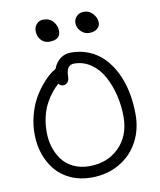

<svg xmlns="http://www.w3.org/2000/svg" viewBox="-99 -1037 912 1093"><g transform="rotate(-10 357.0 -490.5)"><path d="M470.2 -835Q443.4 -835 423.1 -856Q402.8 -877 402.8 -903.8Q402.8 -927.2 419.4 -943.1Q436 -959 460.9 -959Q492.7 -959 513.4 -934.8Q534.2 -910.6 534.2 -882.8Q534.2 -864.3 518.1 -849.6Q502 -835 470.2 -835ZM238.8 -825.2Q209.5 -825.2 190.7 -846.4Q171.9 -867.7 171.9 -898.9Q171.9 -922.4 187 -938.7Q202.1 -955.1 226.1 -955.1Q262.2 -955.1 282.7 -930.9Q303.2 -906.7 303.2 -876Q303.2 -825.2 238.8 -825.2ZM340.8 -22Q274.9 -22 221.4 -46.4Q168 -70.8 134 -112.3Q100.1 -153.8 82 -207.5Q64 -261.2 64 -321.8Q64 -376.5 77.4 -427.5Q90.8 -478.5 110.8 -516.1Q130.9 -553.7 156.2 -585.4Q181.6 -617.2 203.9 -636.5Q226.1 -655.8 246.1 -667Q258.8 -701.7 285.2 -722.4Q311.5 -743.2 348.1 -743.2Q405.8 -743.2 454.6 -722.2Q503.4 -701.2 539.1 -663.6Q574.7 -626 599.9 -574.5Q625 -522.9 637.5 -461.4Q649.9 -399.9 649.9 -332Q649.9 -245.6 612.3 -175.3Q574.7 -105 503.7 -63.5Q432.6 -22 340.8 -22ZM340.8 -87.9Q445.3 -87.9 512.7 -154.8Q580.1 -221.7 580.1 -332Q580.1 -394.5 565.7 -454.8Q551.3 -515.1 524.4 -565.7Q497.6 -616.2 453.4 -647.2Q409.2 -678.2 355 -678.2Q309.1 -678.2 309.1 -611.8Q309.1 -590.8 298.8 -578.9Q288.6 -566.9 273.9 -566.9Q258.3 -566.9 247.1 -581.1Q226.6 -563 208 -540Q189.5 -517.1 171.9 -485.1Q154.3 -453.1 144 -410.6Q133.8 -368.2 133.8 -321.8Q133.8 -275.4 146.5 -234.1Q159.2 -192.9 183.8 -159.7Q208.5 -126.5 249 -107.2Q289.6 -87.9 340.8 -87.9Z"/></g></svg>

Font: Shantell Sans Bouncy
Style: Regular
Weight: 300
Designer: Stephen Nixon, Anya Danilova, Shantell Martin
Foundry: Arrow Type
Version: Version 1.006;[9816181b4]